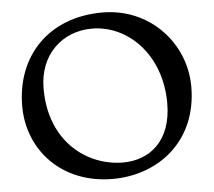

<svg xmlns="http://www.w3.org/2000/svg" viewBox="-54 -836 1011 908"><g transform="rotate(-5 451.0 -382.5)"><path d="M48.3 -368.2C48.3 -159.7 204.1 11.2 445.3 11.2C664.1 11.2 853 -134.3 853 -391.6C853 -599.1 688.5 -777.3 463.9 -777.3C207.5 -777.3 48.3 -605.5 48.3 -368.2ZM156.2 -442.4C156.2 -604 267.1 -705.6 408.2 -705.6C577.6 -705.6 732.9 -555.7 732.9 -323.2C732.9 -143.1 626 -62 501 -62C333 -62 156.2 -187.5 156.2 -442.4Z"/></g></svg>

Font: Stoke
Style: Regular
Weight: 400
Designer: Nicole Fally
Foundry: Nicole Fally
Version: Version 1.002